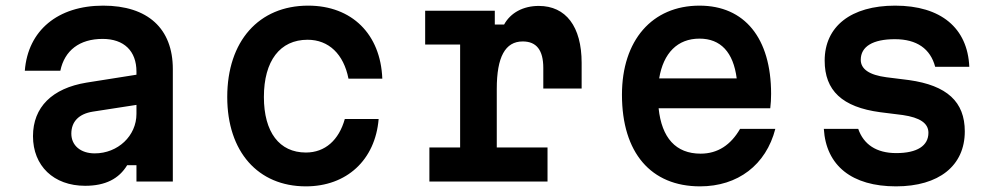

<svg xmlns="http://www.w3.org/2000/svg" viewBox="-20 -644 3540 681"><path d="M68 -393H194C209 -465 262 -506 344 -506C420 -506 464 -463 464 -390V-379L287 -351C165 -331 97 -264 97 -161C97 -56 170 15 282 15C354 15 402 -10 431 -58H464V0H593V-399C593 -543 504 -624 346 -624C185 -624 79 -536 68 -393ZM233 -170C233 -212 259 -240 309 -248L464 -272V-240C464 -162 398 -100 316 -100C266 -100 233 -128 233 -170Z M1065 17C1209 17 1311 -76 1323 -222H1203C1182 -147 1133 -103 1065 -103C971 -103 916 -175 916 -300C916 -428 973 -503 1071 -503C1146 -503 1199 -452 1216 -365H1336C1330 -523 1228 -624 1073 -624C898 -624 786 -498 786 -300C786 -106 895 17 1065 17Z M1488 -606V-486H1612V-121H1503V0H1922V-121H1742V-329C1742 -442 1772 -497 1834 -497C1883 -497 1907 -466 1907 -403V-330H2043V-421C2043 -550 1987 -623 1891 -623C1836 -623 1791 -599 1768 -557H1735V-606Z M2186 -308C2186 -102 2289 17 2463 17C2597 17 2697 -59 2730 -187H2605C2572 -130 2526 -99 2465 -99C2377 -99 2327 -155 2316 -260H2712C2714 -276 2715 -293 2715 -311C2715 -509 2621 -624 2461 -624C2293 -624 2186 -501 2186 -308ZM2318 -366C2333 -456 2383 -507 2461 -507C2536 -507 2581 -459 2593 -366Z M3024 -187H2902C2910 -56 3002 17 3158 17C3310 17 3402 -56 3402 -178C3402 -283 3339 -341 3204 -360L3124 -370C3063 -378 3033 -399 3033 -432C3033 -479 3076 -505 3154 -505C3232 -505 3280 -471 3297 -407H3418C3412 -545 3317 -624 3155 -624C2998 -624 2905 -550 2905 -429C2905 -323 2967 -264 3102 -246L3182 -236C3243 -227 3273 -207 3273 -173C3273 -127 3233 -101 3159 -101C3088 -101 3043 -132 3024 -187Z"/></svg>

Font: Martian Mono Std Md
Style: Regular
Weight: 500
Monospace: yes
Designer: Roman Shamin
Foundry: Evil Martians
Version: Version 1.000